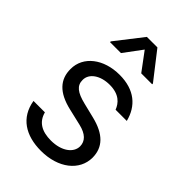

<svg xmlns="http://www.w3.org/2000/svg" viewBox="-236 -884 989 989"><g transform="rotate(45 259.0 -389.5)"><path d="M420.5 -636.4V-642L305.4 -789.8H228.7L113.6 -642V-636.4H193.2L267 -735.8L340.9 -636.4ZM257.8 11.4C384.2 11.4 470.5 -57.9 470.9 -152C470.5 -228 422.9 -275.9 326 -299.7L245 -319.6C180 -335.6 150.9 -357.2 151.3 -399.1C150.9 -446 200.6 -480.1 267.8 -480.1C338.4 -480.1 366.8 -444.6 380 -410.5H461.6C440 -497.2 376.8 -552.6 267.8 -552.6C152.3 -552.6 67.1 -487.2 67.5 -394.9C67.1 -319.6 111.9 -269.2 212.4 -245.7L303.3 -224.4C358 -211.6 383.9 -185.4 384.2 -147.7C383.9 -100.9 334.2 -62.5 256.4 -62.5C188.6 -62.5 146.3 -88.8 132.1 -143.5H49C66.1 -38.7 146 11.4 257.8 11.4Z"/></g></svg>

Font: Riot Sans 2.0
Style: Regular
Weight: 400
Designer: Rasmus Andersson
Foundry: rsms
Version: Version 3.006;hotconv 1.0.109;makeotfexe 2.5.65596